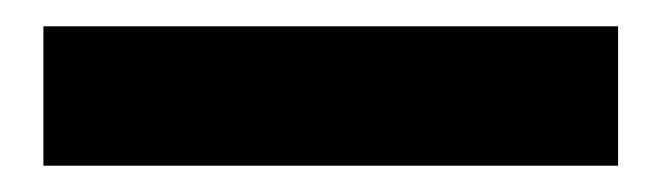

<svg xmlns="http://www.w3.org/2000/svg" viewBox="-20 -22 503 146"><path d="M13 104V-2H450V104Z"/></svg>

Font: Faustina ExtraBold
Style: Italic
Weight: 800
Italic angle: -8°
Designer: Alfonso Garcia
Foundry: http://www.omnibus-type.com
Version: Version 1.200